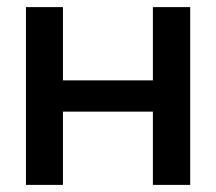

<svg xmlns="http://www.w3.org/2000/svg" viewBox="-20 -520 607 540"><path d="M53 0H157V-206H410V0H515V-500H410V-294H157V-500H53Z"/></svg>

Font: LT Wave Text Medium
Style: Regular
Weight: 500
Designer: Daniel Lyons
Version: Version 2.5 (Glyphs App)